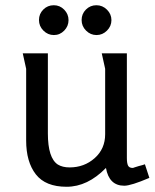

<svg xmlns="http://www.w3.org/2000/svg" viewBox="-20 -701 593 734"><path d="M80 -438 67 -497H163V-191Q163 -97 201 -72Q219 -61 246 -61Q302 -61 342 -96.5Q382 -132 382 -188V-438Q382 -438 369 -497H465V-97Q465 -77 469.5 -68Q474 -59 487 -59Q488 -59 490 -59.5Q492 -60 494 -61L510 -66L525 -70Q532 -72 534 -73L551 -21Q481 9 455 9Q397 9 385 -59Q315 13 234.5 13Q154 13 117 -34.5Q80 -82 80 -164ZM186 -567Q163 -567 146 -584Q129 -601 129 -624.5Q129 -648 145.5 -664.5Q162 -681 185.5 -681Q209 -681 225.5 -664Q242 -647 242 -624Q242 -601 225.5 -584Q209 -567 186 -567ZM349 -567Q326 -567 309 -584Q292 -601 292 -624.5Q292 -648 308.5 -664.5Q325 -681 348.5 -681Q372 -681 389 -664Q406 -647 406 -624Q406 -601 389 -584Q372 -567 349 -567Z"/></svg>

Font: Rosario
Style: Regular
Weight: 400
Designer: Hector Gatti
Foundry: Omnibus-Type
Version: Version 1.002